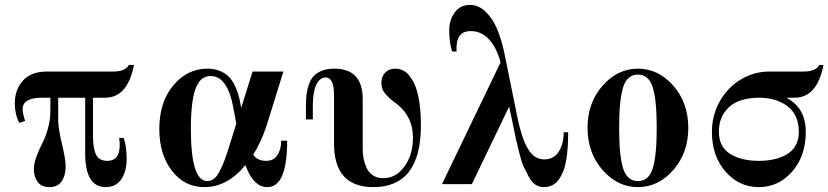

<svg xmlns="http://www.w3.org/2000/svg" viewBox="-20 -746 3357 778"><path d="M169.9 -456.1H439Q488.3 -456.1 502 -482.9H522.9Q497.1 -350.1 405.8 -350.1H356.9V-191.9Q356.9 -142.1 369.9 -118.2Q382.8 -94.2 414.1 -94.2Q447.3 -94.2 458.3 -119.9Q469.2 -145.5 462.9 -187H481Q493.2 -153.3 493.2 -103Q493.2 -51.8 471.7 -19.8Q450.2 12.2 408.2 12.2Q325.2 12.2 325.2 -124V-350.1H215.8V-258.8Q215.8 -227.1 231 -163.1Q246.1 -99.1 246.1 -71.8Q246.1 -35.6 230.2 -11.7Q214.4 12.2 180.2 12.2Q147.9 12.2 132.6 -8.8Q117.2 -29.8 117.2 -60.1Q117.2 -83.5 127.7 -111.8Q138.2 -140.1 150.6 -163.6Q163.1 -187 173.6 -223.1Q184.1 -259.3 184.1 -295.9V-350.1H150.9Q71.8 -350.1 71.8 -304.2Q71.8 -285.6 82 -255.9L58.1 -248Q40 -283.2 40 -327.1Q40 -382.8 73 -419.4Q106 -456.1 169.9 -456.1Z M1063.5 12.2Q1006.3 12.2 974.6 -77.1Q900.9 12.2 808.6 12.2Q727.1 12.2 676.3 -54.4Q625.5 -121.1 625.5 -223.1Q625.5 -332 682.1 -399.9Q738.8 -467.8 820.8 -467.8Q848.1 -467.8 869.9 -459Q891.6 -450.2 905.5 -436.8Q919.4 -423.3 929.9 -402.6Q940.4 -381.8 945.8 -362.8Q951.2 -343.8 955.6 -318.8L957.5 -309.1L1003.4 -456.1H1128.4L1060.5 -237.8Q1038.1 -169.9 1005.9 -119.1Q1023.4 -94.2 1057.6 -94.2Q1089.8 -94.2 1104.7 -118.4Q1119.6 -142.6 1119.6 -175.8H1143.6Q1143.6 12.2 1063.5 12.2ZM833.5 -438Q791 -438 772.2 -386.2Q753.4 -334.5 753.4 -224.1Q753.4 -12.2 819.8 -12.2Q834.5 -12.2 846.7 -21.5Q858.9 -30.8 869.6 -51.3Q880.4 -71.8 889.2 -95Q897.9 -118.2 909.7 -155.8L937.5 -245.1L924.8 -313Q900.9 -438 833.5 -438Z M1247.6 -262.2H1219.7V-317.9Q1219.7 -343.8 1222.2 -363.8Q1224.6 -383.8 1231.7 -404.1Q1238.8 -424.3 1251.2 -437.7Q1263.7 -451.2 1284.7 -459.5Q1305.7 -467.8 1334.5 -467.8Q1449.7 -467.8 1449.7 -344.2V-142.1Q1449.7 -122.6 1453.1 -104.2Q1456.5 -85.9 1465.1 -66.7Q1473.6 -47.4 1491 -35.6Q1508.3 -23.9 1532.7 -23.9Q1584 -23.9 1618.7 -71Q1653.3 -118.2 1653.3 -189Q1653.3 -273.4 1587.4 -325.2Q1586.4 -326.2 1573.5 -335.9Q1560.5 -345.7 1555.7 -350.6Q1550.8 -355.5 1541.7 -365.7Q1532.7 -376 1529.1 -387.2Q1525.4 -398.4 1525.4 -411.1Q1525.4 -436 1540.8 -451.9Q1556.2 -467.8 1581.5 -467.8Q1599.6 -467.8 1614.7 -459.7Q1629.9 -451.7 1639.6 -438.2Q1649.4 -424.8 1655.5 -413.6Q1661.6 -402.3 1665.5 -390.1Q1685.5 -333.5 1685.5 -237.8Q1685.5 12.2 1492.7 12.2Q1333.5 12.2 1333.5 -164.1V-360.8Q1333.5 -432.1 1299.3 -432.1Q1276.4 -432.1 1262 -403.3Q1247.6 -374.5 1247.6 -317.9Z M1830.1 -537.1H1812Q1800.3 -575.2 1800.3 -624Q1800.3 -665.5 1822.8 -695.8Q1845.2 -726.1 1884.3 -726.1Q1919.9 -726.1 1948.5 -698Q1977.1 -669.9 1994.6 -627.9Q2012.2 -585.9 2023.9 -529.8L2077.1 -268.1Q2094.2 -185.1 2119.4 -142.6Q2144.5 -100.1 2186 -100.1Q2224.1 -100.1 2244.1 -131.6Q2264.2 -163.1 2264.2 -210H2282.2Q2282.2 -178.2 2280.5 -151.6Q2278.8 -125 2274.7 -99.1Q2270.5 -73.2 2262.9 -53.7Q2255.4 -34.2 2244.9 -19Q2234.4 -3.9 2218.8 4.2Q2203.1 12.2 2183.1 12.2Q2165.5 12.2 2150.4 2.9Q2135.3 -6.3 2122.8 -29.5Q2110.4 -52.7 2102.1 -70.3Q2093.8 -87.9 2084 -127Q2074.2 -166 2070.3 -183.6Q2066.4 -201.2 2057.6 -245.6Q2056.6 -249.5 2056.4 -251.5Q2056.2 -253.4 2055.4 -256.6Q2054.7 -259.8 2054.2 -262.2L2043 -314L1892.1 0H1771L2008.3 -493.2Q1993.2 -551.3 1962.2 -585.7Q1931.2 -620.1 1887.2 -620.1Q1824.7 -620.1 1830.1 -537.1Z M2624.8 -392.8Q2608.4 -443.8 2564.9 -443.8Q2521.5 -443.8 2505.1 -392.8Q2488.8 -341.8 2488.8 -228Q2488.8 -114.3 2505.1 -63.2Q2521.5 -12.2 2564.9 -12.2Q2608.4 -12.2 2624.8 -63.2Q2641.1 -114.3 2641.1 -228Q2641.1 -341.8 2624.8 -392.8ZM2421.6 -398.7Q2482.4 -467.8 2564.9 -467.8Q2647.5 -467.8 2708.3 -398.7Q2769 -329.6 2769 -228Q2769 -126.5 2708.3 -57.1Q2647.5 12.2 2564.9 12.2Q2482.4 12.2 2421.6 -57.1Q2360.8 -126.5 2360.8 -228Q2360.8 -329.6 2421.6 -398.7Z M3316.9 -482.9Q3291 -350.1 3199.7 -350.1H3166Q3245.1 -309.1 3245.1 -211.9Q3245.1 -113.8 3189.9 -50.8Q3134.8 12.2 3054.7 12.2Q2974.6 12.2 2919.7 -50.8Q2864.7 -113.8 2864.7 -211.9Q2864.7 -277.8 2895.8 -334Q2926.8 -390.1 2980.5 -423.1Q3034.2 -456.1 3097.7 -456.1H3236.8Q3286.1 -456.1 3299.8 -482.9ZM3054.7 -350.1Q3008.8 -350.1 2973.4 -336.2Q2938 -322.3 2915.5 -290.5Q2893.1 -258.8 2893.1 -211.9Q2893.1 -151.4 2938 -122.8Q2982.9 -94.2 3054.7 -94.2Q3126.5 -94.2 3171.6 -122.8Q3216.8 -151.4 3216.8 -211.9Q3216.8 -280.8 3171.1 -315.4Q3125.5 -350.1 3054.7 -350.1Z"/></svg>

Font: Flanker Steampunk
Style: Bold
Weight: 700
Designer: Alexey Kryukov, Leonardo Di Lena
Foundry: Alexey Kryukov, Leonardo Di Lena
Version: 1.210